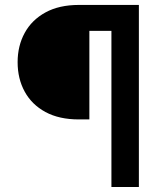

<svg xmlns="http://www.w3.org/2000/svg" viewBox="-20 -747 646 767"><path d="M425.1 0V-623.6H337V-269.9H295.1Q216.3 -269.9 161.6 -299.5Q106.9 -329.2 78.7 -380.9Q50.4 -432.5 50.4 -498.6Q50.4 -563.9 78.7 -615.6Q106.9 -667.3 161.6 -697.3Q216.3 -727.3 295.1 -727.3H534.8V0Z"/></svg>

Font: Inter Zeller Semi Bold
Style: Regular
Weight: 600
Designer: Rasmus Andersson; Joe Bland
Foundry: zeller
Version: Version 3.015;git-dec3a8cb1